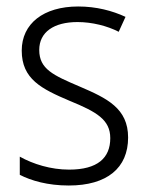

<svg xmlns="http://www.w3.org/2000/svg" viewBox="-20 -562 456 592"><path d="M375 -138C375 -228 310 -259 226 -295C144 -330 101 -349 101 -408C101 -463 146 -494 219 -494C264 -494 311 -482 346 -464L367 -510C326 -529 277 -542 221 -542C114 -542 47 -489 47 -406C47 -318 108 -288 195 -251C278 -217 320 -193 320 -136C320 -75 281 -39 193 -39C137 -39 82 -56 41 -79V-23C76 -5 127 10 192 10C310 10 375 -44 375 -138Z"/></svg>

Font: Noto Sans SemiCondensed Light
Style: Regular
Weight: 300
Width: 4
Designer: Monotype Design Team
Foundry: Monotype Imaging Inc.
Version: Version 2.013